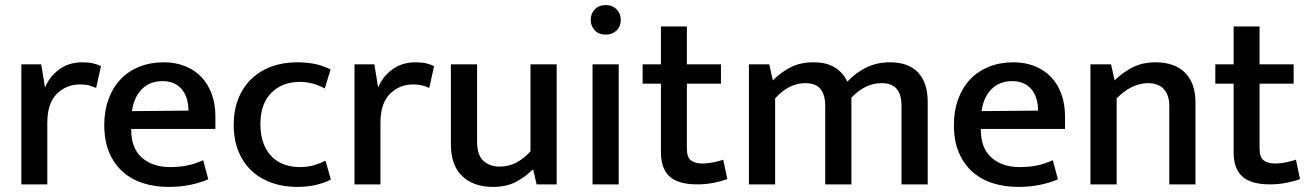

<svg xmlns="http://www.w3.org/2000/svg" viewBox="-20 -725 5152 755"><path d="M64 0V-472H142L157 -381Q174 -423 212 -451.5Q250 -480 304 -480Q328 -480 345.5 -476Q363 -472 377 -465L358 -379Q346 -385 330.5 -389Q315 -393 295 -393Q240 -393 203 -355.5Q166 -318 166 -242V0Z M827 -218H496V-214Q496 -142 538 -105Q580 -68 649 -68Q687 -68 717.5 -74.5Q748 -81 779 -95L799 -20Q770 -7 730 1.5Q690 10 642 10Q591 10 545 -4Q499 -18 464.5 -48Q430 -78 410 -124Q390 -170 390 -234Q390 -289 406.5 -334.5Q423 -380 453.5 -412.5Q484 -445 527.5 -462.5Q571 -480 624 -480Q670 -480 707.5 -465Q745 -450 771.5 -422.5Q798 -395 812.5 -355.5Q827 -316 827 -268ZM721 -290Q721 -314 715 -335Q709 -356 697 -371.5Q685 -387 665.5 -396.5Q646 -406 619 -406Q569 -406 537.5 -374Q506 -342 499 -288Z M1159 -68Q1191 -68 1215.5 -75.5Q1240 -83 1260 -93L1281 -19Q1257 -6 1223 2Q1189 10 1148 10Q1096 10 1050.5 -5.5Q1005 -21 971.5 -51.5Q938 -82 918.5 -128Q899 -174 899 -235Q899 -291 917 -336.5Q935 -382 968 -414Q1001 -446 1047 -463Q1093 -480 1148 -480Q1179 -480 1210.5 -475Q1242 -470 1280 -452L1257 -377Q1210 -403 1159 -403Q1090 -403 1047 -360Q1004 -317 1004 -238Q1004 -190 1017.5 -157.5Q1031 -125 1053 -105Q1075 -85 1102.5 -76.5Q1130 -68 1159 -68Z M1374 0V-472H1452L1467 -381Q1484 -423 1522 -451.5Q1560 -480 1614 -480Q1638 -480 1655.5 -476Q1673 -472 1687 -465L1668 -379Q1656 -385 1640.5 -389Q1625 -393 1605 -393Q1550 -393 1513 -355.5Q1476 -318 1476 -242V0Z M2066 -472H2169V0H2090L2077 -57H2073Q2048 -31 2010 -10.5Q1972 10 1918 10Q1843 10 1798 -32Q1753 -74 1753 -158V-472H1856V-169Q1856 -114 1881.5 -92Q1907 -70 1943 -70Q1982 -70 2012 -86.5Q2042 -103 2066 -130Z M2310 0V-472H2413V0ZM2362 -589Q2335 -589 2319 -605.5Q2303 -622 2303 -647Q2303 -672 2319 -688.5Q2335 -705 2362 -705Q2388 -705 2404.5 -688.5Q2421 -672 2421 -647Q2421 -621 2404.5 -605Q2388 -589 2362 -589Z M2815 -396H2681V-141Q2681 -106 2697.5 -94Q2714 -82 2742 -82Q2762 -82 2784.5 -86.5Q2807 -91 2824 -97L2840 -21Q2820 -13 2788.5 -6.5Q2757 0 2722 0Q2646 0 2612.5 -31.5Q2579 -63 2579 -125V-396H2507V-472H2579V-621H2681V-472H2815Z M3028 0H2925V-472H3005L3019 -409Q3052 -442 3090 -461Q3128 -480 3179 -480Q3230 -480 3262.5 -460Q3295 -440 3312 -404Q3346 -440 3387.5 -460Q3429 -480 3479 -480Q3553 -480 3590.5 -439.5Q3628 -399 3628 -325V0H3525V-309Q3525 -352 3506.5 -375Q3488 -398 3446 -398Q3382 -398 3328 -341V0H3225V-309Q3225 -352 3206.5 -375Q3188 -398 3146 -398Q3082 -398 3028 -338Z M4168 -218H3837V-214Q3837 -142 3879 -105Q3921 -68 3990 -68Q4028 -68 4058.5 -74.5Q4089 -81 4120 -95L4140 -20Q4111 -7 4071 1.5Q4031 10 3983 10Q3932 10 3886 -4Q3840 -18 3805.5 -48Q3771 -78 3751 -124Q3731 -170 3731 -234Q3731 -289 3747.5 -334.5Q3764 -380 3794.5 -412.5Q3825 -445 3868.5 -462.5Q3912 -480 3965 -480Q4011 -480 4048.5 -465Q4086 -450 4112.5 -422.5Q4139 -395 4153.5 -355.5Q4168 -316 4168 -268ZM4062 -290Q4062 -314 4056 -335Q4050 -356 4038 -371.5Q4026 -387 4006.5 -396.5Q3987 -406 3960 -406Q3910 -406 3878.5 -374Q3847 -342 3840 -288Z M4371 0H4268V-472H4349L4363 -409Q4398 -443 4436.5 -461.5Q4475 -480 4524 -480Q4599 -480 4640 -439Q4681 -398 4681 -322V0H4578V-309Q4578 -350 4557 -374Q4536 -398 4494 -398Q4462 -398 4430.5 -382.5Q4399 -367 4371 -338Z M5067 -396H4933V-141Q4933 -106 4949.5 -94Q4966 -82 4994 -82Q5014 -82 5036.5 -86.5Q5059 -91 5076 -97L5092 -21Q5072 -13 5040.5 -6.5Q5009 0 4974 0Q4898 0 4864.5 -31.5Q4831 -63 4831 -125V-396H4759V-472H4831V-621H4933V-472H5067Z"/></svg>

Font: Mukta Mahee Medium
Style: Regular
Weight: 500
Designer: Shuchita Grover, Noopur Datye, Girish Dalvi, Yashodeep Gholap
Foundry: Ek Type
Version: Version 2.538;PS 1.000;hotconv 16.6.51;makeotf.lib2.5.65220;